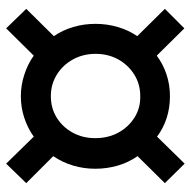

<svg xmlns="http://www.w3.org/2000/svg" viewBox="-18 -566 635 640"><g transform="rotate(90 300.0 -245.5)"><path d="M74 52 9 -15 100 -107Q80 -136 69.5 -171.5Q59 -207 59 -246Q59 -284 69.5 -320Q80 -356 100 -385L9 -477L74 -542L165 -450Q193 -471 227.5 -482.5Q262 -494 300 -494Q339 -494 373 -483Q407 -472 435 -451L525 -543L590 -477L500 -386Q521 -356 531.5 -320Q542 -284 542 -245Q542 -207 531.5 -171.5Q521 -136 500 -105L590 -15L525 52L435 -40Q407 -20 372.5 -8.5Q338 3 300 3Q264 3 228.5 -8.5Q193 -20 165 -40ZM300 -97Q340 -97 371.5 -116.5Q403 -136 421.5 -169.5Q440 -203 440 -245Q440 -288 421.5 -322Q403 -356 371 -376Q339 -396 300 -395Q260 -395 228 -375Q196 -355 177.5 -321.5Q159 -288 159 -246Q159 -204 178 -170Q197 -136 229 -116.5Q261 -97 300 -97Z"/></g></svg>

Font: Nunito Sans 6pt
Style: Bold Italic
Weight: 700
Italic angle: -9°
Version: Version 3.101;gftools[0.9.27]